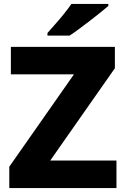

<svg xmlns="http://www.w3.org/2000/svg" viewBox="-20 -951 634 971"><path d="M569 0H27V-108L354 -575H35V-714H561V-606L234 -139H569ZM528 -921Q512 -907 487 -887Q462 -867 433.5 -845Q405 -823 378.5 -803.5Q352 -784 332 -771H220V-784Q236 -803 259 -828.5Q282 -854 304 -881.5Q326 -909 341 -931H528Z"/></svg>

Font: Noto Sans Tamil ExtraBold
Style: Regular
Weight: 800
Designer: Jelle Bosma - Monotype Design Team
Foundry: Monotype Imaging Inc.
Version: Version 2.004; ttfautohint (v1.8.4.7-5d5b)